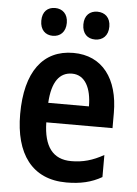

<svg xmlns="http://www.w3.org/2000/svg" viewBox="-53 -780 592 832"><g transform="rotate(5 242.5 -364.5)"><path d="M98 -679C98 -639 121 -618 153 -618C185 -618 209 -639 209 -679C209 -718 185 -739 153 -739C121 -739 98 -719 98 -679ZM281 -679C281 -639 304 -618 337 -618C370 -618 394 -639 394 -679C394 -718 370 -739 337 -739C305 -739 281 -719 281 -679ZM249 -552C117 -552 42 -452 42 -268C42 -96 117 10 267 10C328 10 376 -1 421 -27V-123C373 -96 331 -84 280 -84C200 -84 160 -137 158 -242H446V-308C446 -456 376 -552 249 -552ZM251 -462C308 -462 336 -406 336 -327H159C164 -419 197 -462 251 -462Z"/></g></svg>

Font: Noto Sans Lao Condensed SemiBold
Style: Regular
Weight: 600
Width: 3
Designer: Monotype Design Team
Foundry: Monotype Imaging Inc.
Version: Version 2.003